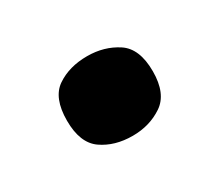

<svg xmlns="http://www.w3.org/2000/svg" viewBox="-50 -266 426 372"><g transform="rotate(-30 163.0 -80.0)"><path d="M163 9Q123 9 95 -10.5Q67 -30 67 -80Q67 -131 95 -150Q123 -169 163 -169Q201 -169 230 -150Q259 -131 259 -80Q259 -30 230 -10.5Q201 9 163 9Z"/></g></svg>

Font: Noto Serif Devanagari Black
Style: Regular
Weight: 900
Designer: Universal Thirst, Indian Type Foundry and the Monotype Design Team
Foundry: Monotype Imaging Inc.
Version: Version 2.004; ttfautohint (v1.8.4.7-5d5b)